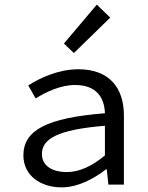

<svg xmlns="http://www.w3.org/2000/svg" viewBox="-20 -797 640 829"><path d="M246 12C315 12 384 -24 438 -66H441L448 0H515V-298C515 -419 451 -498 318 -498C233 -498 151 -460 102 -428L134 -372C179 -400 241 -430 304 -430C398 -430 431 -374 433 -308C182 -288 81 -235 81 -126C81 -39 155 12 246 12ZM268 -54C212 -54 161 -77 161 -132C161 -196 225 -237 433 -254V-126C378 -80 323 -54 268 -54ZM299 -568 456 -721 398 -777 256 -609Z"/></svg>

Font: Hasklig
Style: Regular
Weight: 400
Monospace: yes
Designer: Paul D. Hunt, Teo Tuominen
Foundry: Adobe Systems Incorporated
Version: Version 2.030;PS 1.0;hotconv 16.6.51;makeotf.lib2.5.65220